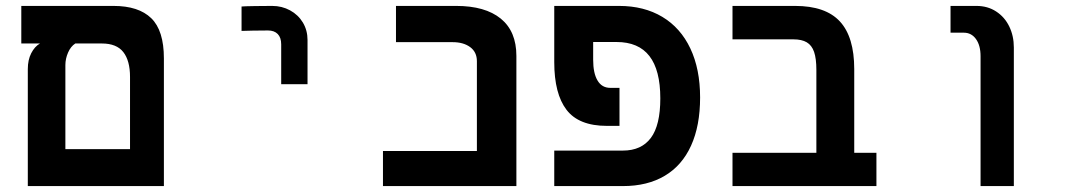

<svg xmlns="http://www.w3.org/2000/svg" viewBox="-20 -629 3640 649"><path d="M52 -609H363.5Q448.5 -609 491.2 -567.5Q534 -526 534 -431.5V0H74V-395.5Q74 -426.5 85.5 -449Q97 -471.5 115 -482H52ZM419.5 -125V-369Q419.5 -424 396.8 -453Q374 -482 324.5 -482H234.5Q219 -472 210 -451.2Q201 -430.5 201 -409V-125Z M900 -609Q878.5 -609 842.2 -608.5Q806 -608 796.5 -607V-524.5Q803.5 -525 834.5 -525.5Q865.5 -526 886 -526Q907 -526 918.8 -514Q930.5 -502 930.5 -479V-344.5H1019.5V-494Q1019.5 -526.5 1003.8 -552.8Q988 -579 960.5 -594Q933 -609 900 -609Z M1274.5 -118.5H1592V-422Q1592 -453 1569.2 -469.8Q1546.5 -486.5 1510 -486.5H1318.5V-609H1522Q1620 -609 1672.8 -566Q1725.5 -523 1725.5 -440V0H1274.5Z M1853.5 -120H2085.5Q2148 -120 2180 -162.8Q2212 -205.5 2212 -296.5Q2212 -392 2175.2 -439.5Q2138.5 -487 2064 -487H1985V-427Q1985 -381.5 1999.8 -356.8Q2014.5 -332 2043 -332H2074V-203.5H2031.5Q1936.5 -203.5 1895 -257.8Q1853.5 -312 1853.5 -419V-609H2072.5Q2157 -609 2218.8 -572Q2280.5 -535 2313.5 -465.2Q2346.5 -395.5 2346.5 -299.5Q2346.5 -204 2316 -136.8Q2285.5 -69.5 2227 -34.8Q2168.5 0 2085.5 0H1853.5Z M2662 -496H2456V-609H2667.5Q2770.5 -609 2819 -556.5Q2867.5 -504 2867.5 -395.5V-112.5H2942.5V0H2456V-112.5H2739.5V-393Q2739.5 -431 2731.8 -453.5Q2724 -476 2707 -486Q2690 -496 2662 -496Z M3238 -518.5H3193V-609H3280.5Q3318.5 -609 3347.2 -590.2Q3376 -571.5 3391.5 -539.5Q3407 -507.5 3407 -468.5V0H3294.5V-439Q3294.5 -475.5 3279 -497Q3263.5 -518.5 3238 -518.5Z"/></svg>

Font: JuliaMono
Style: Bold
Weight: 700
Monospace: yes
Designer: cormullion
Foundry: corm
Version: Version 0.055; ttfautohint (v1.8.4)